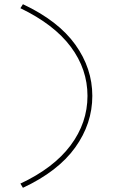

<svg xmlns="http://www.w3.org/2000/svg" viewBox="-20 -714 577 913"><path d="M89 179 77 159Q235 85 315.5 -22.5Q396 -130 396 -258Q396 -385 316.5 -491.5Q237 -598 77 -675L89 -694Q257 -615 338 -502Q419 -389 419 -258Q419 -126 337.5 -12.5Q256 101 89 179Z"/></svg>

Font: Lexend Mega Thin
Style: Regular
Weight: 250
Version: Version 1.007